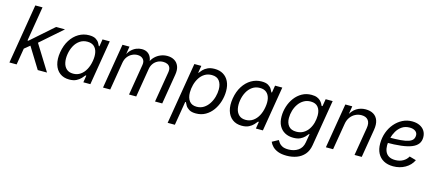

<svg xmlns="http://www.w3.org/2000/svg" viewBox="-61 -1386 5145 2260"><g transform="rotate(15 2511.5 -256.5)"><path d="M147 -196.3 165 -305.2H181.2L454.1 -545.9H563L267.6 -286.6H257.8ZM31.7 0 152.3 -727.5H240.2L119.6 0ZM377 0 211.9 -267.1 285.2 -329.1 489.7 0Z M761.7 11.7Q693.8 11.7 647.5 -23.2Q601.1 -58.1 582.3 -121.8Q563.5 -185.5 577.6 -272Q592.3 -358.9 632.3 -421.6Q672.4 -484.4 730.5 -518.6Q788.6 -552.7 856.4 -552.7Q909.2 -552.7 937.5 -535.4Q965.8 -518.1 978.8 -495.8Q991.7 -473.6 998.5 -458.5H1005.9L1020 -545.9H1108.4L1018.1 0H932.6L946.3 -84.5H936Q923.8 -68.4 902.8 -45.7Q881.8 -22.9 847.7 -5.6Q813.5 11.7 761.7 11.7ZM789.1 -66.9Q838.9 -66.9 877.2 -93.3Q915.5 -119.6 940.9 -166Q966.3 -212.4 976.1 -272.9Q986.3 -333.5 976.3 -378.7Q966.3 -423.8 936.3 -449Q906.2 -474.1 856.4 -474.1Q804.2 -474.1 764.9 -447Q725.6 -419.9 700.9 -374.5Q676.3 -329.1 667 -272.9Q657.7 -215.8 667.5 -168.9Q677.2 -122.1 707.5 -94.5Q737.8 -66.9 789.1 -66.9Z M1172.4 0 1263.2 -545.9H1348.6L1329.1 -423.8L1321.8 -426.3Q1340.3 -471.2 1368.9 -499.8Q1397.5 -528.3 1430.9 -542Q1464.4 -555.7 1498 -555.7Q1540 -555.7 1567.9 -537.6Q1595.7 -519.5 1609.6 -489Q1623.5 -458.5 1624.5 -419.9L1613.8 -425.8Q1630.4 -466.3 1660.2 -495.4Q1689.9 -524.4 1728.5 -540Q1767.1 -555.7 1809.1 -555.7Q1857.9 -555.7 1894.5 -534.4Q1931.2 -513.2 1948.2 -470.9Q1965.3 -428.7 1954.6 -365.2L1894 0H1806.2L1867.7 -369.1Q1874.5 -408.7 1863.5 -432.1Q1852.5 -455.6 1830.3 -465.6Q1808.1 -475.6 1780.8 -475.6Q1741.7 -475.6 1710.9 -459.2Q1680.2 -442.9 1660.9 -415.3Q1641.6 -387.7 1635.7 -353.5L1577.1 0H1489.3L1551.8 -377.4Q1559.6 -423.8 1534.7 -449.7Q1509.8 -475.6 1466.8 -475.6Q1433.6 -475.6 1401.9 -460.2Q1370.1 -444.8 1347.2 -414.6Q1324.2 -384.3 1316.9 -340.3L1260.3 0Z M2014.6 204.1 2139.2 -545.9H2224.1L2209.5 -458.5H2213.9Q2225.6 -475.1 2246.3 -497.3Q2267.1 -519.5 2301.3 -536.1Q2335.4 -552.7 2387.2 -552.7Q2447.3 -552.7 2491.2 -526.4Q2535.2 -500 2559.1 -451.2Q2583 -402.3 2583 -334.5Q2583 -271 2564.2 -209.2Q2545.4 -147.5 2509.8 -97.7Q2474.1 -47.9 2422.6 -18.1Q2371.1 11.7 2305.7 11.7Q2252.4 11.7 2222.9 -6.6Q2193.4 -24.9 2179.4 -48.3Q2165.5 -71.8 2159.2 -86.9H2150.9L2102.5 204.1ZM2293.9 -66.9Q2342.8 -66.9 2380.1 -90.8Q2417.5 -114.7 2443.1 -154.1Q2468.8 -193.4 2481.7 -240Q2494.6 -286.6 2494.6 -332Q2494.6 -394.5 2465.1 -434.3Q2435.5 -474.1 2372.6 -474.1Q2323.2 -474.1 2286.1 -450.9Q2249 -427.7 2224.4 -389.2Q2199.7 -350.6 2187.3 -303.7Q2174.8 -256.8 2174.8 -209.5Q2174.8 -144.5 2204.6 -105.7Q2234.4 -66.9 2293.9 -66.9Z M2864.3 11.7Q2796.4 11.7 2750 -23.2Q2703.6 -58.1 2684.8 -121.8Q2666 -185.5 2680.2 -272Q2694.8 -358.9 2734.9 -421.6Q2774.9 -484.4 2833 -518.6Q2891.1 -552.7 2959 -552.7Q3011.7 -552.7 3040 -535.4Q3068.4 -518.1 3081.3 -495.8Q3094.2 -473.6 3101.1 -458.5H3108.4L3122.6 -545.9H3210.9L3120.6 0H3035.2L3048.8 -84.5H3038.6Q3026.4 -68.4 3005.4 -45.7Q2984.4 -22.9 2950.2 -5.6Q2916 11.7 2864.3 11.7ZM2891.6 -66.9Q2941.4 -66.9 2979.7 -93.3Q3018.1 -119.6 3043.5 -166Q3068.8 -212.4 3078.6 -272.9Q3088.9 -333.5 3078.9 -378.7Q3068.8 -423.8 3038.8 -449Q3008.8 -474.1 2959 -474.1Q2906.7 -474.1 2867.4 -447Q2828.1 -419.9 2803.5 -374.5Q2778.8 -329.1 2769.5 -272.9Q2760.3 -215.8 2770 -168.9Q2779.8 -122.1 2810.1 -94.5Q2840.3 -66.9 2891.6 -66.9Z M3465.8 215.8Q3402.8 215.8 3360.4 199.5Q3317.9 183.1 3292.5 157Q3267.1 130.9 3255.4 102.1L3331.1 61Q3339.4 75.7 3353 94Q3366.7 112.3 3393.6 125.7Q3420.4 139.2 3467.8 139.2Q3535.2 139.2 3584.5 106.2Q3633.8 73.2 3645 6.3L3663.1 -100.1L3655.3 -98.1Q3643.1 -82 3623 -61Q3603 -40 3570.3 -24.4Q3537.6 -8.8 3486.3 -8.8Q3428.2 -8.8 3384 -33Q3339.8 -57.1 3314.9 -103.5Q3290 -149.9 3290 -216.3Q3290 -278.8 3309.1 -338.6Q3328.1 -398.4 3364.3 -446.8Q3400.4 -495.1 3451.7 -523.9Q3502.9 -552.7 3567.4 -552.7Q3607.9 -552.7 3634.3 -542Q3660.6 -531.2 3676.5 -515.1Q3692.4 -499 3700.9 -482.9Q3709.5 -466.8 3714.4 -456.1L3724.6 -458.5L3739.3 -545.9H3824.7L3731 17.1Q3719.2 87.4 3681.2 131.1Q3643.1 174.8 3587.2 195.3Q3531.2 215.8 3465.8 215.8ZM3502.4 -86.9Q3552.7 -86.9 3589.6 -108.9Q3626.5 -130.9 3650.6 -167.2Q3674.8 -203.6 3686.5 -247.8Q3698.2 -292 3698.2 -336.9Q3698.2 -399.4 3668.5 -436.8Q3638.7 -474.1 3577.6 -474.1Q3530.3 -474.1 3493.2 -452.1Q3456.1 -430.2 3430.4 -393.3Q3404.8 -356.4 3391.6 -311.5Q3378.4 -266.6 3378.4 -221.2Q3378.4 -160.2 3409.2 -123.5Q3439.9 -86.9 3502.4 -86.9Z M4030.3 -324.2 3976.1 0H3888.2L3979 -545.9H4063.5L4042 -413.6L4029.3 -416.5Q4065.9 -490.7 4115.7 -521.7Q4165.5 -552.7 4226.6 -552.7Q4283.2 -552.7 4322.3 -529.3Q4361.3 -505.9 4377.7 -459.5Q4394 -413.1 4382.3 -343.8L4325.2 0H4237.3L4294.4 -342.3Q4305.2 -406.2 4278.8 -439.9Q4252.4 -473.6 4197.3 -473.6Q4157.2 -473.6 4122.1 -455.8Q4086.9 -438 4062.5 -404.5Q4038.1 -371.1 4030.3 -324.2Z M4709 11.7Q4641.6 11.7 4593.5 -14.6Q4545.4 -41 4519.5 -90.3Q4493.7 -139.6 4493.7 -208.5Q4493.7 -280.3 4516.6 -343.5Q4539.6 -406.7 4580.6 -454.8Q4621.6 -502.9 4675.5 -530.3Q4729.5 -557.6 4791.5 -557.6Q4844.2 -557.6 4883.3 -539.3Q4922.4 -521 4943.8 -487.5Q4965.3 -454.1 4965.3 -408.7Q4965.3 -362.8 4941.7 -330.3Q4918 -297.9 4868.2 -277.3Q4818.4 -256.8 4740.5 -247.3Q4662.6 -237.8 4554.7 -237.8L4566.4 -304.2Q4655.8 -304.2 4715.8 -309.3Q4775.9 -314.5 4811.3 -326.7Q4846.7 -338.9 4862.1 -359.4Q4877.4 -379.9 4877.4 -410.6Q4877.4 -441.9 4851.3 -460.7Q4825.2 -479.5 4782.7 -479.5Q4727.5 -479.5 4688.7 -452.9Q4649.9 -426.3 4625.5 -384.5Q4601.1 -342.8 4589.6 -296.1Q4578.1 -249.5 4578.1 -209Q4578.1 -168.9 4591.3 -136.5Q4604.5 -104 4634.5 -85Q4664.6 -65.9 4714.4 -65.9Q4766.6 -65.9 4807.4 -88.6Q4848.1 -111.3 4869.1 -150.4L4950.7 -127.4Q4920.4 -63 4855.2 -25.6Q4790 11.7 4709 11.7Z"/></g></svg>

Font: Inter Variable
Style: Italic
Weight: 400
Italic angle: -9.39999°
Designer: Rasmus Andersson
Foundry: rsms
Version: Version 4.001;git-9221beed3